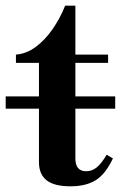

<svg xmlns="http://www.w3.org/2000/svg" viewBox="-45 -642 425 675"><path d="M-25 -260V-303H360V-260ZM203 13Q145 13 118.5 -8.5Q92 -30 92 -71V-421H11V-450Q48 -453 80.5 -477Q113 -501 139.5 -539Q166 -577 184 -622H220V-450H335V-421H220V-85Q220 -40 258 -40Q278 -40 294.5 -53Q311 -66 330 -98L352 -85Q326 -30 291.5 -8.5Q257 13 203 13Z"/></svg>

Font: Libre Bodoni SemiBold
Style: Regular
Weight: 600
Designer: Pablo Impallari, Rodrigo Fuenzalida
Foundry: Impallari Type
Version: Version 2.005;gftools[0.9.23]